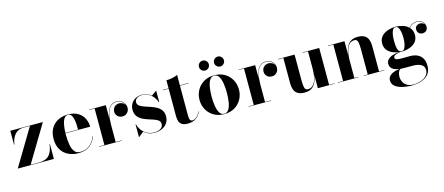

<svg xmlns="http://www.w3.org/2000/svg" viewBox="-57 -1355 5305 2296"><g transform="rotate(-15 2595.5 -207.5)"><path d="M208.5 -455.5Q138 -455.5 99.2 -409.8Q60.5 -364 49 -288H44.5V-460H445V-455.5L174.5 -4.5H274Q361.5 -4.5 403.5 -47.8Q445.5 -91 456.5 -184H461V0H16.5V-4.5L286.5 -455.5Z M981.5 -142Q962 -77 908.5 -33.5Q855 10 764.5 10Q694 10 638.5 -17.8Q583 -45.5 551 -99Q519 -152.5 519 -230Q519 -307.5 550.2 -361Q581.5 -414.5 636 -442.2Q690.5 -470 761 -470Q835.5 -470 884 -440.2Q932.5 -410.5 956.2 -362.5Q980 -314.5 980 -260H674.5Q674 -250 674 -240Q674 -175.5 683.2 -120.8Q692.5 -66 717 -32.5Q741.5 1 788.5 1Q859.5 1 908.8 -39.8Q958 -80.5 976.5 -142ZM761 -465.5Q729 -465.5 710.5 -437Q692 -408.5 683.8 -362.8Q675.5 -317 674.5 -264.5H831.5Q831.5 -297 829.2 -332Q827 -367 820 -397.5Q813 -428 799 -446.8Q785 -465.5 761 -465.5Z M1022 -4.5H1087.5V-455.5H1022V-460H1227V-292Q1232.5 -343 1247.5 -383.2Q1262.5 -423.5 1290.5 -446.8Q1318.5 -470 1362.5 -470Q1414 -470 1442.2 -437.2Q1470.5 -404.5 1470.5 -364Q1470.5 -329.5 1447.5 -304Q1424.5 -278.5 1387.5 -278.5Q1349.5 -278.5 1326.5 -301.5Q1303.5 -324.5 1303.5 -356.5Q1303.5 -393.5 1327.2 -416.8Q1351 -440 1386 -440Q1410.5 -440 1429.5 -428.8Q1448.5 -417.5 1459 -400.5Q1449 -427.5 1424.2 -446.5Q1399.5 -465.5 1362.5 -465.5Q1310 -465.5 1280.5 -431.8Q1251 -398 1239 -342Q1227 -286 1227 -219.5V-4.5H1301.5V0H1022Z M1515.5 10H1511V-145.5H1515.5Q1534.5 -77 1585 -36Q1635.5 5 1704.5 5Q1752.5 5 1783.2 -15Q1814 -35 1814 -72.5Q1814 -100.5 1792.8 -116.8Q1771.5 -133 1738.2 -144.2Q1705 -155.5 1667.5 -167.2Q1630 -179 1596.8 -197.2Q1563.5 -215.5 1542.2 -246Q1521 -276.5 1521 -325.5Q1521 -365 1540 -397.5Q1559 -430 1593.5 -449.5Q1628 -469 1675.5 -469Q1711 -469 1739.5 -457.5Q1768 -446 1790 -427.5L1849.5 -470H1853.5V-330H1849Q1839 -362 1816.2 -393Q1793.5 -424 1758.5 -444.2Q1723.5 -464.5 1676 -464.5Q1634 -464.5 1609.8 -446Q1585.5 -427.5 1585.5 -399.5Q1585.5 -372 1607.2 -355.5Q1629 -339 1663.5 -327Q1698 -315 1736.8 -302.5Q1775.5 -290 1810 -271.5Q1844.5 -253 1866.5 -223.2Q1888.5 -193.5 1888.5 -146.5Q1888.5 -94.5 1862.5 -59.8Q1836.5 -25 1795.2 -7.5Q1754 10 1708 10Q1668.5 10 1635.2 -2.5Q1602 -15 1576 -38Z M2281.5 -100.5Q2263 -53 2222.2 -23Q2181.5 7 2120.5 7Q2072 7 2047 -9.2Q2022 -25.5 2013 -53.2Q2004 -81 2004 -116V-455.5H1931.5V-460H2004V-560Q2038 -560 2078 -567.5Q2118 -575 2144 -590V-460H2251V-455.5H2144V-85Q2144 -47.5 2153 -31.8Q2162 -16 2182 -16Q2206.5 -16 2233.5 -38.8Q2260.5 -61.5 2277 -102Z M2608.2 -613.9Q2608.2 -639.1 2626.2 -657.2Q2644.2 -675.4 2669.4 -675.4Q2694.6 -675.4 2712.6 -657.2Q2730.6 -639.1 2730.6 -613.9Q2730.6 -588.7 2712.6 -570.7Q2694.6 -552.7 2669.4 -552.7Q2644.2 -552.7 2626.2 -570.7Q2608.2 -588.7 2608.2 -613.9ZM2421.2 -613.9Q2421.2 -639.1 2439.2 -657.2Q2457.2 -675.4 2482.4 -675.4Q2507.6 -675.4 2525.6 -657.2Q2543.6 -639.1 2543.6 -613.9Q2543.6 -588.7 2525.6 -570.7Q2507.6 -552.7 2482.4 -552.7Q2457.2 -552.7 2439.2 -570.7Q2421.2 -588.7 2421.2 -613.9ZM2325.5 -230Q2325.5 -295 2355.2 -349.5Q2385 -404 2439.5 -437Q2494 -470 2569.5 -470Q2645 -470 2699.8 -437Q2754.5 -404 2784 -349.5Q2813.5 -295 2813.5 -230Q2813.5 -165 2784 -110.5Q2754.5 -56 2699.8 -23Q2645 10 2569.5 10Q2494 10 2439.5 -23Q2385 -56 2355.2 -110.5Q2325.5 -165 2325.5 -230ZM2475.5 -230Q2475.5 -170.5 2483.8 -116.5Q2492 -62.5 2512.5 -28.5Q2533 5.5 2569.5 5.5Q2606.5 5.5 2627 -28.5Q2647.5 -62.5 2655.8 -116.5Q2664 -170.5 2664 -230Q2664 -289.5 2655.8 -343.5Q2647.5 -397.5 2627 -431.5Q2606.5 -465.5 2569.5 -465.5Q2533 -465.5 2512.5 -431.5Q2492 -397.5 2483.8 -343.5Q2475.5 -289.5 2475.5 -230Z M2871 -4.5H2936.5V-455.5H2871V-460H3076V-292Q3081.5 -343 3096.5 -383.2Q3111.5 -423.5 3139.5 -446.8Q3167.5 -470 3211.5 -470Q3263 -470 3291.2 -437.2Q3319.5 -404.5 3319.5 -364Q3319.5 -329.5 3296.5 -304Q3273.5 -278.5 3236.5 -278.5Q3198.5 -278.5 3175.5 -301.5Q3152.5 -324.5 3152.5 -356.5Q3152.5 -393.5 3176.2 -416.8Q3200 -440 3235 -440Q3259.5 -440 3278.5 -428.8Q3297.5 -417.5 3308 -400.5Q3298 -427.5 3273.2 -446.5Q3248.5 -465.5 3211.5 -465.5Q3159 -465.5 3129.5 -431.8Q3100 -398 3088 -342Q3076 -286 3076 -219.5V-4.5H3150.5V0H2871Z M3564 -460V-143.5Q3564 -80.5 3572.5 -49.5Q3581 -18.5 3612.5 -18.5Q3648.5 -18.5 3671.2 -39.5Q3694 -60.5 3706.5 -94Q3719 -127.5 3724 -165.2Q3729 -203 3729 -237V-455.5H3664V-460H3869V-4.5H3934.5V0H3729V-167Q3723.5 -123.5 3707.5 -83Q3691.5 -42.5 3657.8 -16.2Q3624 10 3566 10Q3510 10 3479.2 -9.8Q3448.5 -29.5 3436.2 -63.5Q3424 -97.5 3424 -141V-455.5H3358.5V-460Z M3977 -4.5H4042.5V-455.5H3977V-460H4182V-291.5Q4187.5 -335 4203.5 -376Q4219.5 -417 4253.5 -443.5Q4287.5 -470 4345.5 -470Q4401.5 -470 4432.2 -450.5Q4463 -431 4475.2 -396.8Q4487.5 -362.5 4487.5 -319V-4.5H4553V0H4297V-4.5H4347.5V-316.5Q4347.5 -379.5 4339 -410.5Q4330.5 -441.5 4299 -441.5Q4263 -441.5 4240 -420.5Q4217 -399.5 4204.5 -366Q4192 -332.5 4187 -294.8Q4182 -257 4182 -223V-4.5H4232.5V0H3977Z M4617.5 -61Q4617.5 -96 4640.2 -118Q4663 -140 4699.2 -151.2Q4735.5 -162.5 4776.5 -165.5Q4734.5 -170.5 4696.5 -188Q4658.5 -205.5 4634.2 -237Q4610 -268.5 4610 -316.5Q4610 -358 4628.5 -387.2Q4647 -416.5 4677 -434.5Q4707 -452.5 4743 -461Q4779 -469.5 4814 -469.5Q4858 -469.5 4902.2 -456.2Q4946.5 -443 4976.5 -413.5Q4997 -442.5 5024.5 -453.8Q5052 -465 5076 -465Q5124 -465 5149.2 -437.2Q5174.5 -409.5 5174.5 -377Q5174.5 -339.5 5154 -324.5Q5133.5 -309.5 5109 -309.5Q5084.5 -309.5 5065.2 -325.8Q5046 -342 5046 -372.5Q5046 -403.5 5065.8 -417.5Q5085.5 -431.5 5109 -431.5Q5124.5 -431.5 5140 -424.5Q5155.5 -417.5 5165 -404.5Q5156.5 -427.5 5133.8 -444Q5111 -460.5 5076 -460.5Q5052.5 -460.5 5026 -449.2Q4999.5 -438 4979.5 -410.5Q4996 -393 5005.8 -369.8Q5015.5 -346.5 5015.5 -316.5Q5015.5 -261.5 4984.8 -227.8Q4954 -194 4907.5 -178.5Q4861 -163 4814 -163Q4808.5 -163 4802.5 -163.5Q4783 -162.5 4760.5 -157.2Q4738 -152 4722.2 -142Q4706.5 -132 4706.5 -116Q4706.5 -96 4731.2 -90.2Q4756 -84.5 4797 -84.5Q4823 -84.5 4848.8 -85Q4874.5 -85.5 4896 -85.5Q4924 -85.5 4953.5 -78.2Q4983 -71 5008.2 -52.5Q5033.5 -34 5049 -1.5Q5064.5 31 5064.5 82Q5064.5 145.5 5031.5 184.5Q4998.5 223.5 4943.5 241.8Q4888.5 260 4822.5 260Q4762 260 4708 247.2Q4654 234.5 4619.8 207Q4585.5 179.5 4585.5 134.5Q4585.5 105.5 4601.2 86Q4617 66.5 4640.8 54.8Q4664.5 43 4689.5 37.5Q4714.5 32 4733.5 31Q4680 24 4648.8 2Q4617.5 -20 4617.5 -61ZM4755 -316.5Q4755 -278.5 4758.5 -244.5Q4762 -210.5 4774.5 -189.2Q4787 -168 4814 -168Q4835 -168 4848 -189.2Q4861 -210.5 4867.2 -244.5Q4873.5 -278.5 4873.5 -316.5Q4873.5 -377.5 4859.2 -421.2Q4845 -465 4814 -465Q4783 -465 4769 -421.2Q4755 -377.5 4755 -316.5ZM4706.5 121.5Q4706.5 154.5 4721 184.8Q4735.5 215 4766.8 234.2Q4798 253.5 4847 253.5Q4891.5 253.5 4935.2 239Q4979 224.5 5007.5 195.8Q5036 167 5036 123.5Q5036 89.5 5016 70Q4996 50.5 4965.2 42.2Q4934.5 34 4902 34H4788.5Q4765 34 4745 32Q4724 45.5 4715.2 68Q4706.5 90.5 4706.5 121.5Z"/></g></svg>

Font: Bodoni* 36pt
Style: Bold
Weight: 700
Version: Version 2.3